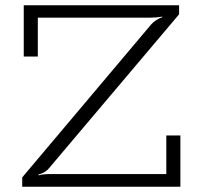

<svg xmlns="http://www.w3.org/2000/svg" viewBox="-20 -706 761 726"><path d="M64 0V-35.2L551.8 -613.8Q559.6 -623 572.3 -630.9Q585 -638.7 594.2 -641.1L592.8 -643.1Q573.2 -639.2 548.8 -639.2H123V-492.2H69.8V-686H657.2V-651.9L166 -70.8Q152.8 -53.2 125 -45.9L126 -43Q142.1 -47.9 170.9 -47.9H608.9V-193.8H662.1V0Z"/></svg>

Font: BioRhyme Light
Style: Regular
Weight: 300
Designer: Aoife Mooney
Foundry: Aoife Mooney Type
Version: Version 1.500;PS 001.500;hotconv 1.0.88;makeotf.lib2.5.64775